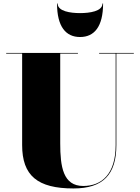

<svg xmlns="http://www.w3.org/2000/svg" viewBox="-20 -1049 790 1084"><path d="M305.5 -1029H302C302 -898 352 -840 432 -840C512 -840 562 -898 562 -1029H558.5C558.5 -985 486 -975 432 -975C378 -975 305.5 -985 305.5 -1029ZM15 -750V-746.5H105V-230C105 -57 192 15 395 15C563 15 637 -65 637 -230V-746.5H735.5V-750H539.5V-746.5H633V-230C633 -65.5 553.5 1 450 1C336 1 320 -108 320 -240V-746.5H420V-750Z"/></svg>

Font: Bodoni* 48pt Fatface
Style: Regular
Weight: 900
Version: Version 2.3